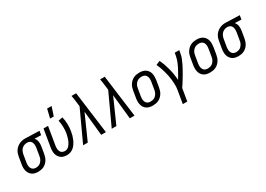

<svg xmlns="http://www.w3.org/2000/svg" viewBox="-0 -1722 4024 2906"><g transform="rotate(-30 2012.0 -269.5)"><path d="M200 8Q171 8 143.5 2Q116 -4 94.5 -19.5Q73 -35 58 -57.5Q43 -80 36.5 -106.5Q30 -133 30.5 -162Q31 -191 36 -219L56 -339Q60 -364 68 -388Q76 -412 90.5 -434Q105 -456 125 -474Q145 -492 168 -503.5Q191 -515 216 -521.5Q241 -528 265 -528H281L524 -520L512 -450L398 -454Q411 -440 419.5 -422Q428 -404 431.5 -384Q435 -364 434 -343Q433 -322 430 -301L410 -181Q406 -156 397.5 -131.5Q389 -107 375.5 -84.5Q362 -62 342 -43.5Q322 -25 298.5 -13Q275 -1 249.5 3.5Q224 8 200 8ZM200 -62Q216 -62 232.5 -65.5Q249 -69 264 -78Q279 -87 291 -100Q303 -113 312 -128.5Q321 -144 325.5 -160Q330 -176 332 -192L352 -312Q355 -328 356 -344.5Q357 -361 355.5 -376.5Q354 -392 348.5 -407Q343 -422 333 -433Q323 -444 308.5 -450.5Q294 -457 279 -458H262Q238 -458 214 -447.5Q190 -437 172.5 -418Q155 -399 146 -375.5Q137 -352 133 -328L113 -208Q110 -191 109 -173.5Q108 -156 110.5 -139.5Q113 -123 120 -108Q127 -93 139 -82.5Q151 -72 167 -67Q183 -62 200 -62Z M707 8Q678 8 650.5 2Q623 -4 602 -19.5Q581 -35 566 -57.5Q551 -80 544.5 -106.5Q538 -133 538.5 -162Q539 -191 544 -219L594 -520H673L621 -208Q618 -191 617 -173.5Q616 -156 618.5 -139.5Q621 -123 627.5 -108Q634 -93 646 -82.5Q658 -72 674 -67Q690 -62 708 -62Q725 -62 742 -69Q759 -76 772.5 -89Q786 -102 796.5 -117.5Q807 -133 815 -149Q823 -165 829.5 -182Q836 -199 840.5 -216Q845 -233 849.5 -250Q854 -267 857 -284Q866 -341 864 -398Q862 -455 850 -508L925 -523Q940 -464 942 -400.5Q944 -337 933 -273Q928 -242 919.5 -211Q911 -180 898.5 -150Q886 -120 868 -91.5Q850 -63 826 -40Q802 -17 770 -4.5Q738 8 707 8ZM755 -600 792 -754H870L819 -600Z M986 0 1235 -539 1224 -625Q1221 -652 1217 -680Q1213 -708 1207 -735H1288L1384 0H1302L1258 -429L1067 0Z M1486 0 1735 -539 1724 -625Q1721 -652 1717 -680Q1713 -708 1707 -735H1788L1884 0H1802L1758 -429L1567 0Z M2203 8Q2174 8 2146.5 2Q2119 -4 2096.5 -19Q2074 -34 2059 -56.5Q2044 -79 2037.5 -106Q2031 -133 2031 -161.5Q2031 -190 2036 -219L2056 -339Q2060 -364 2068 -389Q2076 -414 2091 -436.5Q2106 -459 2126 -477.5Q2146 -496 2170 -507.5Q2194 -519 2219.5 -523.5Q2245 -528 2270 -528Q2299 -528 2326.5 -522Q2354 -516 2376.5 -501Q2399 -486 2414.5 -463.5Q2430 -441 2436.5 -414Q2443 -387 2442.5 -358.5Q2442 -330 2438 -301L2418 -181Q2414 -156 2405.5 -131Q2397 -106 2382.5 -83.5Q2368 -61 2348 -42.5Q2328 -24 2304 -12.5Q2280 -1 2254 3.5Q2228 8 2203 8ZM2204 -62Q2220 -62 2237 -65.5Q2254 -69 2269.5 -77.5Q2285 -86 2297.5 -99Q2310 -112 2319 -127.5Q2328 -143 2333 -159.5Q2338 -176 2340 -192L2360 -312Q2363 -330 2364 -347.5Q2365 -365 2362.5 -381.5Q2360 -398 2352.5 -413Q2345 -428 2332.5 -438.5Q2320 -449 2304 -453.5Q2288 -458 2270 -458Q2254 -458 2236.5 -454.5Q2219 -451 2204 -442.5Q2189 -434 2176 -421Q2163 -408 2154 -392.5Q2145 -377 2140.5 -360.5Q2136 -344 2133 -328L2113 -208Q2110 -190 2109 -172.5Q2108 -155 2111 -138.5Q2114 -122 2121.5 -107Q2129 -92 2141 -81.5Q2153 -71 2169.5 -66.5Q2186 -62 2204 -62Z M2604 215 2642 -11Q2649 -55 2648.5 -97.5Q2648 -140 2643.5 -182Q2639 -224 2631 -264.5Q2623 -305 2611.5 -345Q2600 -385 2586.5 -423.5Q2573 -462 2556 -498L2626 -528Q2648 -483 2664.5 -436Q2681 -389 2693.5 -340Q2706 -291 2714 -240.5Q2722 -190 2725 -138Q2741 -164 2756.5 -190.5Q2772 -217 2787 -244.5Q2802 -272 2816 -299Q2830 -326 2842 -354Q2854 -382 2863.5 -410.5Q2873 -439 2878 -468L2887 -520H2966L2957 -468Q2950 -426 2934 -385.5Q2918 -345 2898.5 -305.5Q2879 -266 2857.5 -227.5Q2836 -189 2813 -150.5Q2790 -112 2766.5 -74.5Q2743 -37 2718 0L2682 215Z M3203 8Q3174 8 3146.5 2Q3119 -4 3096.5 -19Q3074 -34 3059 -56.5Q3044 -79 3037.5 -106Q3031 -133 3031 -161.5Q3031 -190 3036 -219L3056 -339Q3060 -364 3068 -389Q3076 -414 3091 -436.5Q3106 -459 3126 -477.5Q3146 -496 3170 -507.5Q3194 -519 3219.5 -523.5Q3245 -528 3270 -528Q3299 -528 3326.5 -522Q3354 -516 3376.5 -501Q3399 -486 3414.5 -463.5Q3430 -441 3436.5 -414Q3443 -387 3442.5 -358.5Q3442 -330 3438 -301L3418 -181Q3414 -156 3405.5 -131Q3397 -106 3382.5 -83.5Q3368 -61 3348 -42.5Q3328 -24 3304 -12.5Q3280 -1 3254 3.5Q3228 8 3203 8ZM3204 -62Q3220 -62 3237 -65.5Q3254 -69 3269.5 -77.5Q3285 -86 3297.5 -99Q3310 -112 3319 -127.5Q3328 -143 3333 -159.5Q3338 -176 3340 -192L3360 -312Q3363 -330 3364 -347.5Q3365 -365 3362.5 -381.5Q3360 -398 3352.5 -413Q3345 -428 3332.5 -438.5Q3320 -449 3304 -453.5Q3288 -458 3270 -458Q3254 -458 3236.5 -454.5Q3219 -451 3204 -442.5Q3189 -434 3176 -421Q3163 -408 3154 -392.5Q3145 -377 3140.5 -360.5Q3136 -344 3133 -328L3113 -208Q3110 -190 3109 -172.5Q3108 -155 3111 -138.5Q3114 -122 3121.5 -107Q3129 -92 3141 -81.5Q3153 -71 3169.5 -66.5Q3186 -62 3204 -62Z M3700 8Q3671 8 3643.5 2Q3616 -4 3594.5 -19.5Q3573 -35 3558 -57.5Q3543 -80 3536.5 -106.5Q3530 -133 3530.5 -162Q3531 -191 3536 -219L3556 -339Q3560 -364 3568 -388Q3576 -412 3590.5 -434Q3605 -456 3625 -474Q3645 -492 3668 -503.5Q3691 -515 3716 -521.5Q3741 -528 3765 -528H3781L4024 -520L4012 -450L3898 -454Q3911 -440 3919.5 -422Q3928 -404 3931.5 -384Q3935 -364 3934 -343Q3933 -322 3930 -301L3910 -181Q3906 -156 3897.5 -131.5Q3889 -107 3875.5 -84.5Q3862 -62 3842 -43.5Q3822 -25 3798.5 -13Q3775 -1 3749.5 3.5Q3724 8 3700 8ZM3700 -62Q3716 -62 3732.5 -65.5Q3749 -69 3764 -78Q3779 -87 3791 -100Q3803 -113 3812 -128.5Q3821 -144 3825.5 -160Q3830 -176 3832 -192L3852 -312Q3855 -328 3856 -344.5Q3857 -361 3855.5 -376.5Q3854 -392 3848.5 -407Q3843 -422 3833 -433Q3823 -444 3808.5 -450.5Q3794 -457 3779 -458H3762Q3738 -458 3714 -447.5Q3690 -437 3672.5 -418Q3655 -399 3646 -375.5Q3637 -352 3633 -328L3613 -208Q3610 -191 3609 -173.5Q3608 -156 3610.5 -139.5Q3613 -123 3620 -108Q3627 -93 3639 -82.5Q3651 -72 3667 -67Q3683 -62 3700 -62Z"/></g></svg>

Font: Iosevka Fixed
Style: Italic
Weight: 400
Italic angle: -9°
Monospace: yes
Designer: Belleve Invis
Foundry: Belleve Invis
Version: Version 33.2.4